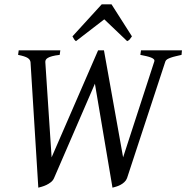

<svg xmlns="http://www.w3.org/2000/svg" viewBox="-20 -846 855 881"><path d="M813 -594.2Q798.8 -590.8 786.1 -587.9Q773.4 -585 763.7 -581.5Q753.9 -578.1 747.3 -574Q740.7 -569.8 738.8 -564L563 -28.8Q559.1 -18.1 550.5 -10.3Q542 -2.4 532 2.7Q522 7.8 512 10.7Q502 13.7 496.1 15.1L415.5 -461.9L228 -28.8Q223.1 -17.6 213.4 -10Q203.6 -2.4 192.9 2.7Q182.1 7.8 171.9 10.7Q161.6 13.7 155.8 15.1L120.1 -560.1Q119.1 -572.3 106.9 -580.1Q94.7 -587.9 63 -594.2L65.9 -615.2H256.8L253.9 -594.2Q232.4 -591.8 219.2 -588.1Q206.1 -584.5 199 -580.1Q191.9 -575.7 189.7 -570.6Q187.5 -565.4 188 -560.1L216.8 -124L430.2 -615.2H457L544.9 -124L688 -564Q689.9 -569.8 685.8 -574.2Q681.6 -578.6 672.9 -582Q664.1 -585.4 651.6 -588.4Q639.2 -591.3 624 -594.2L627 -615.2H814.9ZM585.4 -679.2Q578.6 -669.4 575 -665Q571.3 -660.6 563.5 -657.2L458.5 -757.3L328.6 -657.2Q324.2 -660.2 320.8 -664.8Q317.4 -669.4 312.5 -679.2L446.8 -826.2H491.7L585.4 -679.2Z"/></svg>

Font: GentiumAlt
Style: Italic
Weight: 400
Italic angle: -7°
Designer: J. Victor Gaultney
Version: Version 1.02; 2005; OFL release